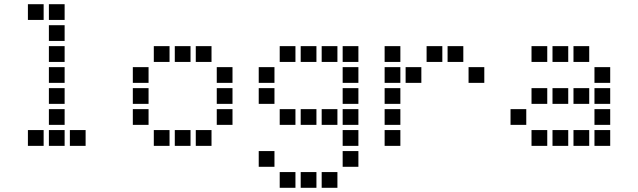

<svg xmlns="http://www.w3.org/2000/svg" viewBox="-20 -708 3040 915"><path d="M114 -688Q113 -688 113 -688Q113 -688 113 -687V-614Q113 -613 113 -613Q113 -613 114 -613H187Q188 -613 188 -613Q188 -613 188 -614V-687Q188 -688 188 -688Q188 -688 187 -688ZM214 -688Q213 -688 213 -688Q213 -688 213 -687V-614Q213 -613 213 -613Q213 -613 214 -613H287Q288 -613 288 -613Q288 -613 288 -614V-687Q288 -688 288 -688Q288 -688 287 -688ZM214 -588Q213 -588 213 -588Q213 -588 213 -587V-514Q213 -513 213 -513Q213 -513 214 -513H287Q288 -513 288 -513Q288 -513 288 -514V-587Q288 -588 288 -588Q288 -588 287 -588ZM214 -488Q213 -488 213 -488Q213 -488 213 -487V-414Q213 -413 213 -413Q213 -413 214 -413H287Q288 -413 288 -413Q288 -413 288 -414V-487Q288 -488 288 -488Q288 -488 287 -488ZM214 -388Q213 -388 213 -388Q213 -388 213 -387V-314Q213 -313 213 -313Q213 -313 214 -313H287Q288 -313 288 -313Q288 -313 288 -314V-387Q288 -388 288 -388Q288 -388 287 -388ZM214 -288Q213 -288 213 -288Q213 -288 213 -287V-214Q213 -213 213 -213Q213 -213 214 -213H287Q288 -213 288 -213Q288 -213 288 -214V-287Q288 -288 288 -288Q288 -288 287 -288ZM214 -188Q213 -188 213 -188Q213 -188 213 -187V-114Q213 -113 213 -113Q213 -113 214 -113H287Q288 -113 288 -113Q288 -113 288 -114V-187Q288 -188 288 -188Q288 -188 287 -188ZM114 -88Q113 -88 113 -88Q113 -88 113 -87V-14Q113 -13 113 -13Q113 -13 114 -13H187Q188 -13 188 -13Q188 -13 188 -14V-87Q188 -88 188 -88Q188 -88 187 -88ZM214 -88Q213 -88 213 -88Q213 -88 213 -87V-14Q213 -13 213 -13Q213 -13 214 -13H287Q288 -13 288 -13Q288 -13 288 -14V-87Q288 -88 288 -88Q288 -88 287 -88ZM314 -88Q313 -88 313 -88Q313 -88 313 -87V-14Q313 -13 313 -13Q313 -13 314 -13H387Q388 -13 388 -13Q388 -13 388 -14V-87Q388 -88 388 -88Q388 -88 387 -88Z M714 -488Q713 -488 713 -488Q713 -488 713 -487V-414Q713 -413 713 -413Q713 -413 714 -413H787Q788 -413 788 -413Q788 -413 788 -414V-487Q788 -488 788 -488Q788 -488 787 -488ZM814 -488Q813 -488 813 -488Q813 -488 813 -487V-414Q813 -413 813 -413Q813 -413 814 -413H887Q888 -413 888 -413Q888 -413 888 -414V-487Q888 -488 888 -488Q888 -488 887 -488ZM914 -488Q913 -488 913 -488Q913 -488 913 -487V-414Q913 -413 913 -413Q913 -413 914 -413H987Q988 -413 988 -413Q988 -413 988 -414V-487Q988 -488 988 -488Q988 -488 987 -488ZM614 -388Q613 -388 613 -388Q613 -388 613 -387V-314Q613 -313 613 -313Q613 -313 614 -313H687Q688 -313 688 -313Q688 -313 688 -314V-387Q688 -388 688 -388Q688 -388 687 -388ZM1014 -388Q1013 -388 1013 -388Q1013 -388 1013 -387V-314Q1013 -313 1013 -313Q1013 -313 1014 -313H1087Q1088 -313 1088 -313Q1088 -313 1088 -314V-387Q1088 -388 1088 -388Q1088 -388 1087 -388ZM614 -288Q613 -288 613 -288Q613 -288 613 -287V-214Q613 -213 613 -213Q613 -213 614 -213H687Q688 -213 688 -213Q688 -213 688 -214V-287Q688 -288 688 -288Q688 -288 687 -288ZM1014 -288Q1013 -288 1013 -288Q1013 -288 1013 -287V-214Q1013 -213 1013 -213Q1013 -213 1014 -213H1087Q1088 -213 1088 -213Q1088 -213 1088 -214V-287Q1088 -288 1088 -288Q1088 -288 1087 -288ZM614 -188Q613 -188 613 -188Q613 -188 613 -187V-114Q613 -113 613 -113Q613 -113 614 -113H687Q688 -113 688 -113Q688 -113 688 -114V-187Q688 -188 688 -188Q688 -188 687 -188ZM1014 -188Q1013 -188 1013 -188Q1013 -188 1013 -187V-114Q1013 -113 1013 -113Q1013 -113 1014 -113H1087Q1088 -113 1088 -113Q1088 -113 1088 -114V-187Q1088 -188 1088 -188Q1088 -188 1087 -188ZM714 -88Q713 -88 713 -88Q713 -88 713 -87V-14Q713 -13 713 -13Q713 -13 714 -13H787Q788 -13 788 -13Q788 -13 788 -14V-87Q788 -88 788 -88Q788 -88 787 -88ZM814 -88Q813 -88 813 -88Q813 -88 813 -87V-14Q813 -13 813 -13Q813 -13 814 -13H887Q888 -13 888 -13Q888 -13 888 -14V-87Q888 -88 888 -88Q888 -88 887 -88ZM914 -88Q913 -88 913 -88Q913 -88 913 -87V-14Q913 -13 913 -13Q913 -13 914 -13H987Q988 -13 988 -13Q988 -13 988 -14V-87Q988 -88 988 -88Q988 -88 987 -88Z M1314 -488Q1313 -488 1313 -488Q1313 -488 1313 -487V-414Q1313 -413 1313 -413Q1313 -413 1314 -413H1387Q1388 -413 1388 -413Q1388 -413 1388 -414V-487Q1388 -488 1388 -488Q1388 -488 1387 -488ZM1414 -488Q1413 -488 1413 -488Q1413 -488 1413 -487V-414Q1413 -413 1413 -413Q1413 -413 1414 -413H1487Q1488 -413 1488 -413Q1488 -413 1488 -414V-487Q1488 -488 1488 -488Q1488 -488 1487 -488ZM1514 -488Q1513 -488 1513 -488Q1513 -488 1513 -487V-414Q1513 -413 1513 -413Q1513 -413 1514 -413H1587Q1588 -413 1588 -413Q1588 -413 1588 -414V-487Q1588 -488 1588 -488Q1588 -488 1587 -488ZM1614 -488Q1613 -488 1613 -488Q1613 -488 1613 -487V-414Q1613 -413 1613 -413Q1613 -413 1614 -413H1687Q1688 -413 1688 -413Q1688 -413 1688 -414V-487Q1688 -488 1688 -488Q1688 -488 1687 -488ZM1214 -388Q1213 -388 1213 -388Q1213 -388 1213 -387V-314Q1213 -313 1213 -313Q1213 -313 1214 -313H1287Q1288 -313 1288 -313Q1288 -313 1288 -314V-387Q1288 -388 1288 -388Q1288 -388 1287 -388ZM1614 -388Q1613 -388 1613 -388Q1613 -388 1613 -387V-314Q1613 -313 1613 -313Q1613 -313 1614 -313H1687Q1688 -313 1688 -313Q1688 -313 1688 -314V-387Q1688 -388 1688 -388Q1688 -388 1687 -388ZM1214 -288Q1213 -288 1213 -288Q1213 -288 1213 -287V-214Q1213 -213 1213 -213Q1213 -213 1214 -213H1287Q1288 -213 1288 -213Q1288 -213 1288 -214V-287Q1288 -288 1288 -288Q1288 -288 1287 -288ZM1614 -288Q1613 -288 1613 -288Q1613 -288 1613 -287V-214Q1613 -213 1613 -213Q1613 -213 1614 -213H1687Q1688 -213 1688 -213Q1688 -213 1688 -214V-287Q1688 -288 1688 -288Q1688 -288 1687 -288ZM1314 -188Q1313 -188 1313 -188Q1313 -188 1313 -187V-114Q1313 -113 1313 -113Q1313 -113 1314 -113H1387Q1388 -113 1388 -113Q1388 -113 1388 -114V-187Q1388 -188 1388 -188Q1388 -188 1387 -188ZM1414 -188Q1413 -188 1413 -188Q1413 -188 1413 -187V-114Q1413 -113 1413 -113Q1413 -113 1414 -113H1487Q1488 -113 1488 -113Q1488 -113 1488 -114V-187Q1488 -188 1488 -188Q1488 -188 1487 -188ZM1514 -188Q1513 -188 1513 -188Q1513 -188 1513 -187V-114Q1513 -113 1513 -113Q1513 -113 1514 -113H1587Q1588 -113 1588 -113Q1588 -113 1588 -114V-187Q1588 -188 1588 -188Q1588 -188 1587 -188ZM1614 -188Q1613 -188 1613 -188Q1613 -188 1613 -187V-114Q1613 -113 1613 -113Q1613 -113 1614 -113H1687Q1688 -113 1688 -113Q1688 -113 1688 -114V-187Q1688 -188 1688 -188Q1688 -188 1687 -188ZM1614 -88Q1613 -88 1613 -88Q1613 -88 1613 -87V-14Q1613 -13 1613 -13Q1613 -13 1614 -13H1687Q1688 -13 1688 -13Q1688 -13 1688 -14V-87Q1688 -88 1688 -88Q1688 -88 1687 -88ZM1214 12Q1213 12 1213 12Q1213 12 1213 13V86Q1213 87 1213 87Q1213 87 1214 87H1287Q1288 87 1288 87Q1288 87 1288 86V13Q1288 12 1288 12Q1288 12 1287 12ZM1614 12Q1613 12 1613 12Q1613 12 1613 13V86Q1613 87 1613 87Q1613 87 1614 87H1687Q1688 87 1688 87Q1688 87 1688 86V13Q1688 12 1688 12Q1688 12 1687 12ZM1314 112Q1313 112 1313 112Q1313 112 1313 113V186Q1313 187 1313 187Q1313 187 1314 187H1387Q1388 187 1388 187Q1388 187 1388 186V113Q1388 112 1388 112Q1388 112 1387 112ZM1414 112Q1413 112 1413 112Q1413 112 1413 113V186Q1413 187 1413 187Q1413 187 1414 187H1487Q1488 187 1488 187Q1488 187 1488 186V113Q1488 112 1488 112Q1488 112 1487 112ZM1514 112Q1513 112 1513 112Q1513 112 1513 113V186Q1513 187 1513 187Q1513 187 1514 187H1587Q1588 187 1588 187Q1588 187 1588 186V113Q1588 112 1588 112Q1588 112 1587 112Z M1814 -488Q1813 -488 1813 -488Q1813 -488 1813 -487V-414Q1813 -413 1813 -413Q1813 -413 1814 -413H1887Q1888 -413 1888 -413Q1888 -413 1888 -414V-487Q1888 -488 1888 -488Q1888 -488 1887 -488ZM2014 -488Q2013 -488 2013 -488Q2013 -488 2013 -487V-414Q2013 -413 2013 -413Q2013 -413 2014 -413H2087Q2088 -413 2088 -413Q2088 -413 2088 -414V-487Q2088 -488 2088 -488Q2088 -488 2087 -488ZM2114 -488Q2113 -488 2113 -488Q2113 -488 2113 -487V-414Q2113 -413 2113 -413Q2113 -413 2114 -413H2187Q2188 -413 2188 -413Q2188 -413 2188 -414V-487Q2188 -488 2188 -488Q2188 -488 2187 -488ZM1814 -388Q1813 -388 1813 -388Q1813 -388 1813 -387V-314Q1813 -313 1813 -313Q1813 -313 1814 -313H1887Q1888 -313 1888 -313Q1888 -313 1888 -314V-387Q1888 -388 1888 -388Q1888 -388 1887 -388ZM1914 -388Q1913 -388 1913 -388Q1913 -388 1913 -387V-314Q1913 -313 1913 -313Q1913 -313 1914 -313H1987Q1988 -313 1988 -313Q1988 -313 1988 -314V-387Q1988 -388 1988 -388Q1988 -388 1987 -388ZM2214 -388Q2213 -388 2213 -388Q2213 -388 2213 -387V-314Q2213 -313 2213 -313Q2213 -313 2214 -313H2287Q2288 -313 2288 -313Q2288 -313 2288 -314V-387Q2288 -388 2288 -388Q2288 -388 2287 -388ZM1814 -288Q1813 -288 1813 -288Q1813 -288 1813 -287V-214Q1813 -213 1813 -213Q1813 -213 1814 -213H1887Q1888 -213 1888 -213Q1888 -213 1888 -214V-287Q1888 -288 1888 -288Q1888 -288 1887 -288ZM1814 -188Q1813 -188 1813 -188Q1813 -188 1813 -187V-114Q1813 -113 1813 -113Q1813 -113 1814 -113H1887Q1888 -113 1888 -113Q1888 -113 1888 -114V-187Q1888 -188 1888 -188Q1888 -188 1887 -188ZM1814 -88Q1813 -88 1813 -88Q1813 -88 1813 -87V-14Q1813 -13 1813 -13Q1813 -13 1814 -13H1887Q1888 -13 1888 -13Q1888 -13 1888 -14V-87Q1888 -88 1888 -88Q1888 -88 1887 -88Z M2514 -488Q2513 -488 2513 -488Q2513 -488 2513 -487V-414Q2513 -413 2513 -413Q2513 -413 2514 -413H2587Q2588 -413 2588 -413Q2588 -413 2588 -414V-487Q2588 -488 2588 -488Q2588 -488 2587 -488ZM2614 -488Q2613 -488 2613 -488Q2613 -488 2613 -487V-414Q2613 -413 2613 -413Q2613 -413 2614 -413H2687Q2688 -413 2688 -413Q2688 -413 2688 -414V-487Q2688 -488 2688 -488Q2688 -488 2687 -488ZM2714 -488Q2713 -488 2713 -488Q2713 -488 2713 -487V-414Q2713 -413 2713 -413Q2713 -413 2714 -413H2787Q2788 -413 2788 -413Q2788 -413 2788 -414V-487Q2788 -488 2788 -488Q2788 -488 2787 -488ZM2814 -388Q2813 -388 2813 -388Q2813 -388 2813 -387V-314Q2813 -313 2813 -313Q2813 -313 2814 -313H2887Q2888 -313 2888 -313Q2888 -313 2888 -314V-387Q2888 -388 2888 -388Q2888 -388 2887 -388ZM2514 -288Q2513 -288 2513 -288Q2513 -288 2513 -287V-214Q2513 -213 2513 -213Q2513 -213 2514 -213H2587Q2588 -213 2588 -213Q2588 -213 2588 -214V-287Q2588 -288 2588 -288Q2588 -288 2587 -288ZM2614 -288Q2613 -288 2613 -288Q2613 -288 2613 -287V-214Q2613 -213 2613 -213Q2613 -213 2614 -213H2687Q2688 -213 2688 -213Q2688 -213 2688 -214V-287Q2688 -288 2688 -288Q2688 -288 2687 -288ZM2714 -288Q2713 -288 2713 -288Q2713 -288 2713 -287V-214Q2713 -213 2713 -213Q2713 -213 2714 -213H2787Q2788 -213 2788 -213Q2788 -213 2788 -214V-287Q2788 -288 2788 -288Q2788 -288 2787 -288ZM2814 -288Q2813 -288 2813 -288Q2813 -288 2813 -287V-214Q2813 -213 2813 -213Q2813 -213 2814 -213H2887Q2888 -213 2888 -213Q2888 -213 2888 -214V-287Q2888 -288 2888 -288Q2888 -288 2887 -288ZM2414 -188Q2413 -188 2413 -188Q2413 -188 2413 -187V-114Q2413 -113 2413 -113Q2413 -113 2414 -113H2487Q2488 -113 2488 -113Q2488 -113 2488 -114V-187Q2488 -188 2488 -188Q2488 -188 2487 -188ZM2814 -188Q2813 -188 2813 -188Q2813 -188 2813 -187V-114Q2813 -113 2813 -113Q2813 -113 2814 -113H2887Q2888 -113 2888 -113Q2888 -113 2888 -114V-187Q2888 -188 2888 -188Q2888 -188 2887 -188ZM2514 -88Q2513 -88 2513 -88Q2513 -88 2513 -87V-14Q2513 -13 2513 -13Q2513 -13 2514 -13H2587Q2588 -13 2588 -13Q2588 -13 2588 -14V-87Q2588 -88 2588 -88Q2588 -88 2587 -88ZM2614 -88Q2613 -88 2613 -88Q2613 -88 2613 -87V-14Q2613 -13 2613 -13Q2613 -13 2614 -13H2687Q2688 -13 2688 -13Q2688 -13 2688 -14V-87Q2688 -88 2688 -88Q2688 -88 2687 -88ZM2714 -88Q2713 -88 2713 -88Q2713 -88 2713 -87V-14Q2713 -13 2713 -13Q2713 -13 2714 -13H2787Q2788 -13 2788 -13Q2788 -13 2788 -14V-87Q2788 -88 2788 -88Q2788 -88 2787 -88ZM2814 -88Q2813 -88 2813 -88Q2813 -88 2813 -87V-14Q2813 -13 2813 -13Q2813 -13 2814 -13H2887Q2888 -13 2888 -13Q2888 -13 2888 -14V-87Q2888 -88 2888 -88Q2888 -88 2887 -88Z"/></svg>

Font: Doto
Style: Bold
Weight: 700
Monospace: yes
Version: Version 1.000